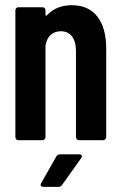

<svg xmlns="http://www.w3.org/2000/svg" viewBox="-20 -539 467 738"><path d="M255.9 -519Q320.3 -519 354.2 -475.3Q388.2 -431.6 388.2 -352.1V-12.2Q388.2 -6.8 384.5 -3.4Q380.9 0 376 0H284.2Q279.3 0 275.6 -3.4Q272 -6.8 272 -12.2V-342.8Q272 -378.9 256.8 -398.9Q241.7 -418.9 213.9 -418.9Q190.9 -418.9 175.5 -405.5Q160.2 -392.1 155.8 -367.2Q154.8 -365.2 154.8 -360.8V-12.2Q154.8 -6.8 151.4 -3.4Q147.9 0 143.1 0H50.8Q45.9 0 42.5 -3.4Q39.1 -6.8 39.1 -12.2V-499Q39.1 -504.4 42.5 -507.8Q45.9 -511.2 50.8 -511.2H143.1Q147.9 -511.2 151.4 -507.8Q154.8 -504.4 154.8 -499V-481.9Q154.8 -479 157.5 -479Q160.2 -479 162.1 -481.9Q197.8 -519 255.9 -519ZM147 179.2Q140.1 179.2 137.5 175.5Q134.8 171.9 138.2 165L196.8 62Q200.7 54.2 211.9 54.2H284.2Q291.5 54.2 293.9 58.6Q296.4 63 292 68.8L219.2 170.9Q214.4 179.2 205.1 179.2Z"/></svg>

Font: Barlow Condensed SemiBold
Style: Regular
Weight: 600
Width: 3
Designer: Jeremy Tribby
Foundry: Tribby Type
Version: Version 1.422;hotconv 1.0.109;makeotfexe 2.5.65596